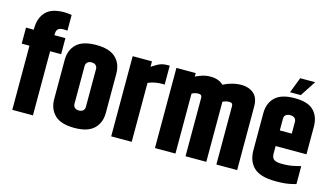

<svg xmlns="http://www.w3.org/2000/svg" viewBox="-88 -1061 2364 1365"><g transform="rotate(15 1094.5 -378.0)"><path d="M62 -597Q62 -675 104 -720.5Q146 -766 240 -766Q253 -766 267 -764.5Q281 -763 295 -761V-645Q289 -646 281 -646.5Q273 -647 265 -647Q237 -647 225.5 -635Q214 -623 214 -599V-590H295V-472H214V0H62V-472H5V-590H62Z M330 -439Q330 -513 376 -556.5Q422 -600 520 -600Q618 -600 664 -556.5Q710 -513 710 -439V-151Q710 -78 664 -34Q618 10 520 10Q422 10 376 -34Q330 -78 330 -151ZM562 -434Q562 -451 551 -461.5Q540 -472 520 -472Q500 -472 489 -461.5Q478 -451 478 -434V-156Q478 -139 489 -128.5Q500 -118 520 -118Q540 -118 551 -128.5Q562 -139 562 -156Z M1045 -593H1062V-454H1039Q1019 -454 1000.5 -451Q982 -448 967 -443.5Q952 -439 941 -434V0H790V-590H932V-550Q955 -565 972 -574.5Q989 -584 1006 -588.5Q1023 -593 1045 -593Z M1458 -559Q1488 -575 1523 -584Q1558 -593 1592 -593Q1645 -593 1681 -563Q1717 -533 1717 -467V0H1564V-430Q1564 -442 1558 -448Q1552 -454 1538 -454Q1523 -454 1510 -450Q1497 -446 1489 -441Q1490 -440 1490 -436.5Q1490 -433 1490 -431V0H1337V-430Q1337 -442 1331 -448Q1325 -454 1311 -454Q1296 -454 1283.5 -450Q1271 -446 1263 -441V0H1112V-590H1254V-564Q1269 -572 1298.5 -582.5Q1328 -593 1365 -593Q1393 -593 1417 -584.5Q1441 -576 1458 -559Z M1792 -439Q1792 -513 1837.5 -556.5Q1883 -600 1981 -600Q2079 -600 2121.5 -556.5Q2164 -513 2164 -439V-317H2025V-437Q2025 -456 2013 -465.5Q2001 -475 1981 -475Q1961 -475 1949 -465.5Q1937 -456 1937 -437V-190L1792 -192ZM1792 -264H1937V-180Q1937 -151 1953 -138Q1969 -125 2015 -125Q2062 -125 2098.5 -133Q2135 -141 2150 -145V-13Q2134 -9 2115.5 -4.5Q2097 0 2070 3Q2043 6 2000 6Q1890 6 1841 -39Q1792 -84 1792 -168ZM1922 -351H2164V-236H1922ZM1981 -747H2091L2016 -632H1937Z"/></g></svg>

Font: Khand Variable Light
Style: Regular
Weight: 300
Designer: Satya Rajpurohit
Foundry: Indian Type Foundry
Version: Version 3.000